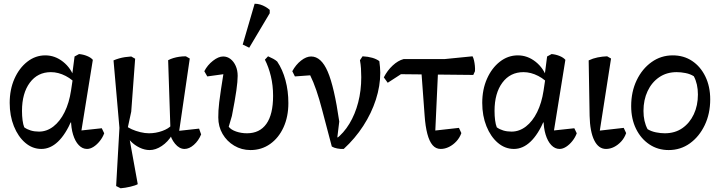

<svg xmlns="http://www.w3.org/2000/svg" viewBox="-20 -785 3862 1030"><path d="M202 14Q154 14 115.5 -19Q77 -52 54.5 -108Q32 -164 32 -233Q32 -305 57.5 -362.5Q83 -420 126.5 -454Q170 -488 223 -488Q275 -488 318.5 -453.5Q362 -419 380 -363L399 -322Q372 -357 332.5 -377.5Q293 -398 253 -398Q182 -398 140 -341.5Q98 -285 98 -190Q98 -163 101 -140Q104 -117 110 -102Q125 -91 145 -85Q165 -79 189 -79Q231 -79 266.5 -106.5Q302 -134 326.5 -183.5Q351 -233 361 -299L370 -359L366 -374L380 -482L404 -495Q427 -493 447.5 -484.5Q468 -476 478 -464L412 -55L387 -82L526 -97L539 -70Q531 -48 515.5 -28.5Q500 -9 482 2.5Q464 14 447 14Q422 14 402.5 -6.5Q383 -27 372 -63Q361 -99 361 -144L391 -128H327L365 -141Q332 -64 291 -25Q250 14 202 14Z M627 225 603 213 625 -174 628 -16 589 -461Q603 -467 618.5 -471.5Q634 -476 650.5 -478.5Q667 -481 684 -482L705 -470L684 -186L665 -98L674 -45L719 203Q707 210 679.5 216.5Q652 223 627 225ZM783 20Q756 20 729 7Q702 -6 681.5 -27Q661 -48 652 -73L655 -111Q666 -101 687 -91.5Q708 -82 733 -76Q758 -70 779 -70Q816 -70 850.5 -82.5Q885 -95 901 -114L903 -61Q881 -24 848 -2Q815 20 783 20ZM970 14Q942 14 919 -14Q896 -42 891 -75L894 -100L882 -462Q895 -469 910 -473.5Q925 -478 941.5 -480.5Q958 -483 977 -483L998 -471L937 -53L911 -80L1048 -95L1059 -64Q1045 -30 1020 -8Q995 14 970 14Z M1324 20Q1276 20 1236.5 -3.5Q1197 -27 1174 -66.5Q1151 -106 1151 -155Q1151 -175 1152 -192.5Q1153 -210 1156 -236.5Q1159 -263 1165.5 -305.5Q1172 -348 1183 -417L1208 -391L1092 -375L1076 -403Q1093 -436 1122.5 -459Q1152 -482 1177 -482Q1199 -482 1216.5 -468.5Q1234 -455 1244.5 -431.5Q1255 -408 1255 -378Q1255 -349 1248 -299.5Q1241 -250 1224 -163L1207 -105Q1219 -89 1246.5 -79.5Q1274 -70 1305 -70Q1373 -70 1409 -120.5Q1445 -171 1445 -271Q1445 -327 1433 -376.5Q1421 -426 1401 -465L1418 -483Q1434 -476 1446 -469.5Q1458 -463 1467 -455Q1496 -412 1511.5 -354.5Q1527 -297 1527 -232Q1527 -159 1501 -102Q1475 -45 1429 -12.5Q1383 20 1324 20ZM1317 -529 1282 -546 1346 -765Q1362 -765 1376.5 -760.5Q1391 -756 1404 -748.5Q1417 -741 1427 -732V-714Z M1824 14Q1807 15 1789 11.5Q1771 8 1760 1L1708 -196Q1693 -254 1677 -300.5Q1661 -347 1644 -381L1562 -375L1548 -403Q1567 -438 1595 -460Q1623 -482 1649 -482Q1703 -482 1738 -401Q1773 -320 1800 -133L1785 -10L1781 -38Q1824 -71 1854.5 -121.5Q1885 -172 1901.5 -235.5Q1918 -299 1918 -371Q1918 -395 1916.5 -417.5Q1915 -440 1911 -462L1925 -483Q1984 -480 2015 -457Q2017 -441 2018.5 -425Q2020 -409 2020 -395Q2020 -324 1996.5 -251Q1973 -178 1929 -110Q1885 -42 1824 14ZM1773 0 1754 -35 1769 -59 1830 -29Z M2344 14Q2318 14 2300.5 -6.5Q2283 -27 2272.5 -67Q2262 -107 2258 -164L2239 -422L2331 -427L2314 -57L2281 -81L2442 -99L2455 -71Q2446 -46 2428.5 -27Q2411 -8 2389 3Q2367 14 2344 14ZM2060 -341 2039 -370Q2058 -407 2086.5 -433.5Q2115 -460 2145 -468H2364L2515 -483Q2520 -474 2523 -460.5Q2526 -447 2527.5 -432Q2529 -417 2528 -403L2519 -383L2131 -387Z M2737 14Q2689 14 2650.5 -19Q2612 -52 2589.5 -108Q2567 -164 2567 -233Q2567 -305 2592.5 -362.5Q2618 -420 2661.5 -454Q2705 -488 2758 -488Q2810 -488 2853.5 -453.5Q2897 -419 2915 -363L2934 -322Q2907 -357 2867.5 -377.5Q2828 -398 2788 -398Q2717 -398 2675 -341.5Q2633 -285 2633 -190Q2633 -163 2636 -140Q2639 -117 2645 -102Q2660 -91 2680 -85Q2700 -79 2724 -79Q2766 -79 2801.5 -106.5Q2837 -134 2861.5 -183.5Q2886 -233 2896 -299L2905 -359L2901 -374L2915 -482L2939 -495Q2962 -493 2982.5 -484.5Q3003 -476 3013 -464L2947 -55L2922 -82L3061 -97L3074 -70Q3066 -48 3050.5 -28.5Q3035 -9 3017 2.5Q2999 14 2982 14Q2957 14 2937.5 -6.5Q2918 -27 2907 -63Q2896 -99 2896 -144L2926 -128H2862L2900 -141Q2867 -64 2826 -25Q2785 14 2737 14Z M3231 14Q3191 14 3168 -32Q3145 -78 3143 -164L3138 -461Q3161 -472 3186 -477Q3211 -482 3237 -483L3258 -471L3193 -54L3168 -81L3326 -99L3339 -71Q3330 -45 3312.5 -26Q3295 -7 3274 3.5Q3253 14 3231 14Z M3567 20Q3509 20 3463.5 -10.5Q3418 -41 3392 -94Q3366 -147 3366 -216Q3366 -293 3395.5 -354.5Q3425 -416 3475.5 -452Q3526 -488 3589 -488Q3648 -488 3693 -458Q3738 -428 3764 -374.5Q3790 -321 3790 -252Q3790 -175 3760.5 -113.5Q3731 -52 3681 -16Q3631 20 3567 20ZM3546 -70Q3601 -70 3640.5 -97.5Q3680 -125 3702 -172Q3724 -219 3724 -278Q3724 -335 3702 -376Q3683 -388 3658 -393Q3633 -398 3610 -398Q3556 -398 3516 -370.5Q3476 -343 3454 -296Q3432 -249 3432 -190Q3432 -133 3454 -92Q3474 -80 3499 -75Q3524 -70 3546 -70Z"/></svg>

Font: Eczar
Style: Regular
Weight: 400
Designer: Vaibhav Singh
Foundry: Rosetta Type Foundry
Version: Version 2.000